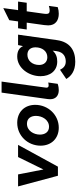

<svg xmlns="http://www.w3.org/2000/svg" viewBox="692 -1428 952 2375"><g transform="rotate(-90 1167.5 -241.0)"><path d="M180.5 0H293L562.5 -493H412L258 -179.5L197 -493H48.5Z M775 10.5C934.5 10.5 1057.5 -122.5 1057.5 -280.5C1057.5 -413 969 -503.5 835.5 -503.5C673.5 -503.5 552.5 -371 552.5 -214.5C552.5 -81 642.5 10.5 775 10.5ZM689.5 -222.5C689.5 -299 736 -383 824.5 -383C890.5 -383 921 -333 921 -272C921 -195 872.5 -110 786.5 -110C720.5 -110 689.5 -161.5 689.5 -222.5Z M1239.5 10.5C1257.5 10.5 1286.5 8 1317.5 -3L1334 -120C1322.5 -117 1310 -115 1298.5 -115C1282 -115 1270 -121 1270 -142C1270 -148.5 1271 -157.5 1273 -167.5L1345.5 -697H1209L1129 -125.5C1128 -115.5 1127 -105.5 1127 -97C1127 -24.5 1174 10.5 1239.5 10.5Z M1592 214.5C1731.5 214.5 1835.5 148.5 1858 -11L1926 -493H1797L1784 -431.5C1766 -476 1723 -503.5 1655.5 -503.5C1512 -503.5 1412 -358.5 1412 -215.5C1412 -97 1478 -8.5 1593 -8.5C1645.5 -8.5 1689.5 -21.5 1728 -65L1722 -18C1709.5 75.5 1645 97 1593 97C1535.5 97 1509 61 1491.5 26L1377.5 103.5C1412 160.5 1471 214.5 1592 214.5ZM1551 -232C1551 -315.5 1602.5 -377.5 1678 -377.5C1737 -377.5 1769 -337.5 1769 -277.5C1769 -196 1722.5 -131 1647 -131C1587 -131 1551 -172 1551 -232Z M2184 10.5C2210 10.5 2237.5 7 2266 -2L2281.5 -112C2260 -106 2243 -102 2224.5 -102C2193 -102 2182.5 -116 2182.5 -144C2182.5 -158 2184.5 -171 2186.5 -186L2214.5 -386H2320.5L2335 -493H2229L2254.5 -676L2105 -602L2089.5 -493H2005L1989.5 -386H2074.5L2044.5 -170.5C2041.5 -143 2040.5 -131 2040.5 -120.5C2040.5 -26 2107.5 10.5 2184 10.5Z"/></g></svg>

Font: HK Grotesk ExtraBold
Style: Italic
Weight: 800
Italic angle: -16°
Designer: Alfredo Marco Pradil
Foundry: Hanken Design Co.
Version: Version 3.001;FEAKit 1.0